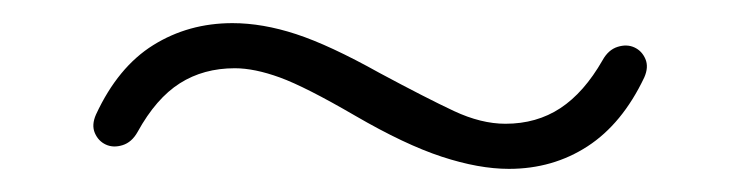

<svg xmlns="http://www.w3.org/2000/svg" viewBox="-20 -370 640 166"><path d="M420 -224Q394 -224 362 -234.5Q330 -245 287 -270Q244 -295 222 -303Q200 -311 183 -311Q156 -311 135.5 -298Q115 -285 99 -256Q94 -247 86 -244.5Q78 -242 71.5 -245Q65 -248 62 -255Q59 -262 63 -271Q82 -312 112.5 -331Q143 -350 181 -350Q207 -350 236 -340.5Q265 -331 308 -307Q349 -285 372.5 -274Q396 -263 417 -263Q444 -263 464.5 -276.5Q485 -290 501 -318Q506 -327 514 -329.5Q522 -332 528.5 -329Q535 -326 538 -319Q541 -312 537 -303Q518 -263 488 -243.5Q458 -224 420 -224Z"/></svg>

Font: Nunito ExtraLight
Style: Regular
Weight: 200
Designer: Vernon Adams
Foundry: Vernon Adams
Version: Version 3.602